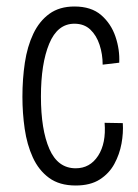

<svg xmlns="http://www.w3.org/2000/svg" viewBox="-20 -560 425 591"><path d="M213 11Q163 11 131 -12.5Q99 -36 81 -75.5Q63 -115 56 -163.5Q49 -212 49 -262Q49 -317 56.5 -367Q64 -417 82.5 -456Q101 -495 132 -517.5Q163 -540 209 -540Q261 -540 291.5 -513.5Q322 -487 335.5 -447Q349 -407 347 -367L296 -361Q296 -393 286.5 -422Q277 -451 258 -469Q239 -487 209 -487Q157 -487 131.5 -425.5Q106 -364 106 -263Q106 -161 132 -101.5Q158 -42 213 -42Q257 -42 282 -80.5Q307 -119 302 -182L358 -181Q360 -151 354 -118Q348 -85 332 -55.5Q316 -26 287 -7.5Q258 11 213 11Z"/></svg>

Font: Bricolage Grotesque 10pt Condensed ExtraLight
Style: Regular
Weight: 200
Width: 3
Designer: Mathieu Triay
Foundry: Atelier Triay
Version: Version 1.000; ttfautohint (v1.8.4.7-5d5b);gftools[0.9.32]